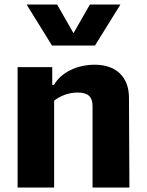

<svg xmlns="http://www.w3.org/2000/svg" viewBox="-20 -842 660 862"><path d="M561 0 559 -404.5C558.5 -496 502 -551.5 405 -551.5C327.5 -551.5 254.5 -517.5 222.5 -461H214.5V-540.5H59V0H223V-390C251 -411.5 286.5 -426.5 328.5 -426.5C371.5 -426.5 395.5 -411 395.5 -365.5V0ZM99.5 -821.5H236.5L310 -693L383.5 -821.5H520.5L406.5 -637.5H213.5Z"/></svg>

Font: Monaspace Argon ExtraBold
Style: Bold
Weight: 800
Designer: Riley Cran & the Lettermatic Team
Foundry: Lettermatic
Version: Version 1.000 (Monaspace Argon)